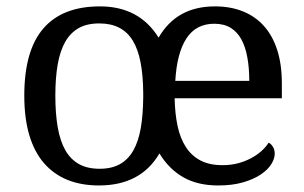

<svg xmlns="http://www.w3.org/2000/svg" viewBox="-20 -566 945 596"><path d="M151.8 -269.2Q151.8 -213.3 159.2 -170.8Q166.7 -128.2 182.8 -99.7Q199 -71.3 225.1 -56.7Q251.3 -42.1 289.2 -42.1Q326.2 -42.1 351.8 -56.2Q377.4 -70.3 393.6 -98.5Q409.7 -126.7 416.9 -167.9Q424.1 -209.2 424.6 -264.1V-277.9Q424.1 -331.8 416.4 -372.1Q408.7 -412.3 392.6 -439.2Q376.4 -466.2 350.5 -479.7Q324.6 -493.3 288.2 -493.3Q250.3 -493.3 224.6 -479Q199 -464.6 182.8 -436.7Q166.7 -408.7 159.2 -366.7Q151.8 -324.6 151.8 -269.2ZM645.1 -492.3Q588.7 -492.3 559 -447.2Q529.2 -402.1 524.1 -314.9H753.8Q753.8 -354.4 747.9 -387.2Q742.1 -420 729.5 -443.3Q716.9 -466.7 696.2 -479.5Q675.4 -492.3 645.1 -492.3ZM657.4 9.7Q593.8 9.7 549.2 -15.6Q504.6 -41 474.9 -89.7Q416.9 9.7 287.2 9.7Q232.8 9.7 190 -7.4Q147.2 -24.6 116.9 -59.2Q86.7 -93.8 71 -146.4Q55.4 -199 55.4 -269.2Q55.4 -409.2 114.6 -477.7Q173.8 -546.2 290.3 -546.2Q350.8 -546.2 396.4 -522.1Q442.1 -497.9 472.3 -449.2Q500.5 -497.9 544.1 -522.1Q587.7 -546.2 647.2 -546.2Q695.4 -546.2 733.8 -530.8Q772.3 -515.4 799.2 -485.4Q826.2 -455.4 840.5 -410.8Q854.9 -366.2 854.9 -307.2V-261H522.1Q523.1 -212.8 531.3 -174.6Q539.5 -136.4 557.2 -109.2Q574.9 -82.1 602.6 -67.7Q630.3 -53.3 670.8 -53.3Q696.9 -53.3 719 -59.2Q741 -65.1 759.2 -74.9Q777.4 -84.6 791.3 -96.9Q805.1 -109.2 813.8 -123.1Q821 -120 826.9 -110.8Q832.8 -101.5 832.8 -88.7Q832.8 -73.8 822.1 -56.4Q811.3 -39 789.5 -24.4Q767.7 -9.7 734.6 0Q701.5 9.7 657.4 9.7Z"/></svg>

Font: MM Jasmine
Style: Regular
Weight: 400
Designer: Khon Soe Zaw Thu
Version: Version 1.00 July 11, 2016, initial release